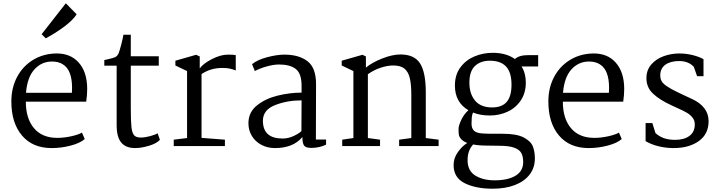

<svg xmlns="http://www.w3.org/2000/svg" viewBox="-20 -888 4376 1167"><path d="M49 0ZM510 -347Q510 -312 504 -270H137Q137 -168 186.5 -109Q236 -50 328 -50Q368 -50 412 -59.5Q456 -69 478 -82L495 -43Q467 -18 409.5 -3Q352 12 294 12Q178 12 113.5 -64.5Q49 -141 49 -271Q49 -354 83.5 -419.5Q118 -485 179.5 -523Q241 -561 319 -563Q408 -565 459 -507Q510 -449 510 -347ZM138 -324H417Q418 -334 418 -354Q418 -463 362 -497Q336 -514 296 -514Q233 -514 189.5 -466.5Q146 -419 138 -324ZM380 -868 446 -801Q422 -764 367.5 -724Q313 -684 258 -655L233 -680Z M775 -546H945V-489H775V-228Q775 -150 779 -115Q783 -80 795 -66Q807 -52 835 -52Q861 -52 892.5 -60.5Q924 -69 938 -78L952 -38Q932 -16 885.5 -2Q839 12 801 12Q745 12 717 -21.5Q689 -55 689 -128V-489H614V-523L636 -528Q668 -535 680 -540.5Q692 -546 701 -564Q707 -579 717.5 -619.5Q728 -660 730 -677H775Z M1117 -49V-456L1046 -490V-519L1172 -555L1194 -545V-472Q1214 -501 1267.5 -528.5Q1321 -556 1365 -556Q1401 -556 1413 -553V-460Q1391 -468 1374.5 -471.5Q1358 -475 1330 -475Q1261 -475 1205 -438V-50L1347 -39V0H1036V-39Z M1901 -377 1900 -40H1962V-9Q1945 0 1921 5.5Q1897 11 1872 11Q1839 11 1828.5 -3Q1818 -17 1818 -55Q1762 12 1651 12Q1606 12 1569 -7.5Q1532 -27 1511 -61.5Q1490 -96 1490 -139Q1490 -206 1542 -247.5Q1594 -289 1668 -307Q1742 -325 1813 -325V-367Q1813 -441 1778 -468.5Q1743 -496 1676 -496Q1644 -496 1602 -484.5Q1560 -473 1529 -456L1512 -498Q1545 -525 1604.5 -540.5Q1664 -556 1708 -556Q1797 -556 1849 -516Q1901 -476 1901 -377ZM1578 -154Q1578 -46 1698 -46Q1731 -46 1763 -60.5Q1795 -75 1812 -91L1813 -278Q1725 -278 1651.5 -249Q1578 -220 1578 -154Z M2128 -49V-456L2057 -490V-519L2183 -555L2204 -545V-477Q2241 -508 2303 -532.5Q2365 -557 2414 -557Q2498 -557 2533 -503Q2568 -449 2568 -326V-49L2646 -39V0H2406V-39L2480 -49V-312Q2480 -376 2470.5 -414.5Q2461 -453 2437.5 -471.5Q2414 -490 2370 -490Q2335 -490 2294 -476.5Q2253 -463 2216 -437V-49L2290 -39V0H2060V-39Z M3110 -529Q3134 -553 3192 -553H3251V-484H3150Q3176 -443 3176 -386Q3176 -324 3146 -278.5Q3116 -233 3066 -209.5Q3016 -186 2957 -186Q2899 -186 2855 -204Q2849 -190 2847.5 -174.5Q2846 -159 2846 -137Q2846 -108 2861 -93.5Q2876 -79 2912 -77Q2928 -75 2979 -75H3036Q3121 -75 3164 -52Q3207 -29 3219 2.5Q3231 34 3231 75Q3231 131 3199.5 172.5Q3168 214 3110 236.5Q3052 259 2974 259Q2872 259 2804.5 225.5Q2737 192 2737 115Q2737 73 2763 36.5Q2789 0 2820 -19Q2795 -29 2783 -42.5Q2771 -56 2769 -69Q2767 -82 2767 -103Q2767 -124 2783.5 -159Q2800 -194 2827 -218Q2745 -266 2745 -368Q2745 -433 2778 -478Q2811 -523 2863.5 -545Q2916 -567 2975 -567Q3057 -567 3110 -529ZM2833 -385Q2833 -318 2867.5 -276.5Q2902 -235 2971 -235Q3031 -235 3060 -269Q3089 -303 3089 -373Q3089 -448 3056 -483.5Q3023 -519 2957 -519Q2901 -519 2867 -487Q2833 -455 2833 -385ZM2822 86Q2822 150 2869 179Q2916 208 2986 208Q3067 208 3113.5 180Q3160 152 3160 97Q3160 63 3148.5 42Q3137 21 3105 9.5Q3073 -2 3014 -2L2945 -3Q2888 -3 2856 -10Q2822 26 2822 86Z M3774 -347Q3774 -312 3768 -270H3401Q3401 -168 3450.5 -109Q3500 -50 3592 -50Q3632 -50 3676 -59.5Q3720 -69 3742 -82L3759 -43Q3731 -18 3673.5 -3Q3616 12 3558 12Q3442 12 3377.5 -64.5Q3313 -141 3313 -271Q3313 -354 3347.5 -419.5Q3382 -485 3443.5 -523Q3505 -561 3583 -563Q3672 -565 3723 -507Q3774 -449 3774 -347ZM3402 -324H3681Q3682 -334 3682 -354Q3682 -463 3626 -497Q3600 -514 3560 -514Q3497 -514 3453.5 -466.5Q3410 -419 3402 -324Z M3945 -140 3964 -79Q3989 -57 4017.5 -47.5Q4046 -38 4084 -38Q4138 -38 4170.5 -62Q4203 -86 4203 -132Q4203 -156 4189 -173.5Q4175 -191 4154.5 -203Q4134 -215 4096 -232L4061 -248Q3991 -280 3950 -318Q3909 -356 3909 -413Q3909 -462 3938.5 -496Q3968 -530 4014 -546.5Q4060 -563 4108 -563Q4152 -563 4192.5 -552.5Q4233 -542 4256 -528V-425H4217L4197 -482Q4164 -517 4108 -517Q4055 -517 4024 -494.5Q3993 -472 3993 -429Q3993 -395 4020 -373.5Q4047 -352 4104 -325L4129 -313Q4137 -309 4186 -286.5Q4235 -264 4261 -230Q4287 -196 4287 -152Q4287 -73 4227.5 -30.5Q4168 12 4074 12Q4029 12 3984.5 1.5Q3940 -9 3904 -30V-140Z"/></svg>

Font: Grenzecho Serif
Style: Serif-Regular
Weight: 400
Designer: Dan Reynolds
Foundry: Dan Reynolds
Version: Version 1.001; ttfautohint (v1.1) -l 5 -r 5 -G 72 -x 0 -D la